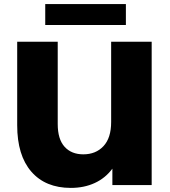

<svg xmlns="http://www.w3.org/2000/svg" viewBox="-20 -904 831 938"><path d="M721 -700V0H529V-80Q495 -34 443 -10Q391 14 326 14Q202 14 133 -65.5Q64 -145 64 -292V-700H262V-298Q262 -224 295.5 -187Q329 -150 387 -150Q448 -150 485.5 -190Q523 -230 523 -308V-700ZM201 -884H595V-782H201Z"/></svg>

Font: Montserrat Alternates ExtraBold
Style: Regular
Weight: 800
Designer: Julieta Ulanovsky
Foundry: Julieta Ulanovsky
Version: Version 7.200